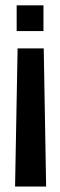

<svg xmlns="http://www.w3.org/2000/svg" viewBox="-20 -612 224 720"><path d="M46 -430.5 36.5 87.5H153L144 -430.5ZM42.5 -495.5H143V-592H42.5Z"/></svg>

Font: Anybody UltraCondensed Thin
Style: Regular
Weight: 400
Version: Version 1.111